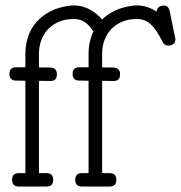

<svg xmlns="http://www.w3.org/2000/svg" viewBox="-20 -686 664 705"><path d="M554.7 -643.1C532.6 -658.4 508.5 -666 482.4 -666C479.8 -666 477.3 -665.9 474.9 -665.8C472.4 -665.6 469.9 -665.4 467.3 -665C441.2 -661.8 418.1 -655.1 397.9 -645C381.3 -636.6 366.9 -626.3 354.5 -614.3C345.7 -625.3 335.1 -634.9 322.8 -643.1C300.6 -658.4 276.5 -666 250.5 -666C247.9 -666 245.4 -665.9 242.9 -665.8C240.5 -665.6 238 -665.4 235.4 -665C209.3 -661.8 186.3 -655.1 166.3 -645C146.2 -634.9 129.3 -622.2 115.5 -606.9C101.6 -591.6 91.1 -573.9 84 -553.7C76.8 -533.5 73.2 -511.7 73.2 -488.3V-439H39.6C22.9 -439 14.6 -430.8 14.6 -414.6C14.6 -398.3 22.8 -390.1 39.1 -390.1L73.2 -389.6V-50.3H49.3C32.7 -50.3 24.4 -42.2 24.4 -25.9C24.4 -9.3 32.7 -1 49.3 -1H150.9C167.2 -1 175.3 -9.3 175.3 -25.9C175.3 -42.2 167.2 -50.3 150.9 -50.3H123V-389.2L164.1 -388.7C180.7 -388 189 -396.2 189 -413.1C189 -429 180.8 -437.3 164.6 -438L123 -438.5V-488.3C123 -506.2 125.9 -522.9 131.6 -538.3C137.3 -553.8 145.6 -567.3 156.5 -578.9C167.4 -590.4 180.7 -599.5 196.5 -606.2C212.3 -612.9 230.5 -616.2 251 -616.2C260.4 -616.2 269.2 -614.7 277.3 -611.8C285.5 -608.9 293.2 -604.2 300.5 -597.7C307.9 -591.1 315.1 -582.5 322.3 -571.8C322.6 -571.5 322.8 -571.1 322.8 -570.8C320.1 -565.3 317.9 -559.6 315.9 -553.7C308.8 -533.5 305.2 -511.7 305.2 -488.3V-439H271.5C254.9 -439 246.6 -430.8 246.6 -414.6C246.6 -398.3 254.7 -390.1 271 -390.1L305.2 -389.6V-50.3H281.2C264.6 -50.3 256.3 -42.2 256.3 -25.9C256.3 -9.3 264.6 -1 281.2 -1H382.8C399.1 -1 407.2 -9.3 407.2 -25.9C407.2 -42.2 399.1 -50.3 382.8 -50.3H355V-389.2L396 -388.7C412.6 -388 420.9 -396.2 420.9 -413.1C420.9 -429 412.8 -437.3 396.5 -438L355 -438.5V-488.3C355 -506.2 357.8 -522.9 363.5 -538.3C369.2 -553.8 377.5 -567.3 388.4 -578.9C399.3 -590.4 412.7 -599.5 428.5 -606.2C444.3 -612.9 462.4 -616.2 482.9 -616.2C492.4 -616.2 501.1 -614.7 509.3 -611.8C517.4 -608.9 525.1 -604.2 532.5 -597.7C539.8 -591.1 547 -582.6 554.2 -572C561.4 -561.4 568.8 -548.3 576.7 -532.7C581.2 -523.3 588.2 -518.6 597.7 -518.6C606.4 -518.6 613 -520.7 617.4 -524.9C621.8 -529.1 624 -534.3 624 -540.5C624 -541.8 623.9 -543.1 623.8 -544.2C623.6 -545.3 623.4 -546.7 623 -548.3L603 -645.5C600.1 -658.9 593.1 -665.5 582 -665.5C573.6 -665.5 567.1 -663.4 562.5 -659.2C557.9 -654.9 555.3 -649.6 554.7 -643.1Z"/></svg>

Font: Nathan
Style: Regular
Weight: 400
Designer: Peter Wiegel
Foundry: Peter Wiegel
Version: Version 1.001 2009